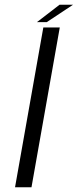

<svg xmlns="http://www.w3.org/2000/svg" viewBox="-20 -791 328 811"><path d="M43.5 0 163 -675H232.5L113 0ZM136 -697.5 231.5 -771H288.5L177.5 -697.5Z"/></svg>

Font: Anybody ExtraExpanded Light
Style: Italic
Weight: 300
Width: 8
Italic angle: -10°
Designer: Tyler Finck
Foundry: Etcetera Type Company
Version: Version 1.010; ttfautohint (v1.8.3) -l 8 -r 50 -G 200 -x 14 